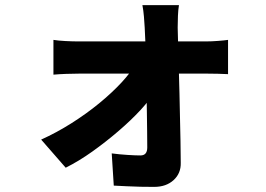

<svg xmlns="http://www.w3.org/2000/svg" viewBox="-20 -645 1040 751"><path d="M680 -625Q677 -607 676 -583Q675 -559 675 -537Q676 -502 677 -460Q678 -418 679.5 -372.5Q681 -327 682 -279.5Q683 -232 684 -185.5Q685 -139 686 -94Q687 -49 687 -8Q688 33 659 59.5Q630 86 583 86Q559 86 530.5 85.5Q502 85 475.5 83.5Q449 82 425 81L417 -45Q447 -41 479 -39Q511 -37 529 -37Q543 -37 549.5 -45Q556 -53 556 -68Q556 -96 555.5 -131.5Q555 -167 554.5 -207.5Q554 -248 553 -290.5Q552 -333 551.5 -376.5Q551 -420 549.5 -461Q548 -502 546 -537Q545 -556 543 -580Q541 -604 537 -625ZM189 -489Q207 -486 235.5 -484.5Q264 -483 284 -483Q297 -483 328.5 -483Q360 -483 403 -483Q446 -483 494.5 -483Q543 -483 591 -483Q639 -483 680 -483Q721 -483 749.5 -483Q778 -483 786 -483Q807 -483 833 -485Q859 -487 872 -489V-355Q854 -356 831.5 -356.5Q809 -357 793 -357Q786 -357 758 -357Q730 -357 687.5 -357Q645 -357 596 -357Q547 -357 496.5 -357Q446 -357 402.5 -357Q359 -357 328 -357Q297 -357 288 -357Q266 -357 238.5 -356Q211 -355 189 -353ZM141 -99Q201 -126 259.5 -163Q318 -200 368 -241Q418 -282 455.5 -322.5Q493 -363 513 -399L585 -398L587 -291Q568 -256 530 -215Q492 -174 443 -132Q394 -90 341.5 -52.5Q289 -15 237 11Z"/></svg>

Font: Noto Sans TC ExtraBold
Style: Regular
Weight: 800
Designer: Ryoko NISHIZUKA  (kana, bopomofo & ideographs); Paul D. Hunt (Latin, Greek & Cyrillic); Sandoll Communications , Soo-you
Foundry: Adobe
Version: Version 2.004-H2;hotconv 1.0.118;makeotfexe 2.5.65603